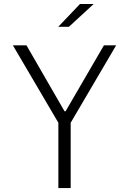

<svg xmlns="http://www.w3.org/2000/svg" viewBox="-20 -962 660 982"><path d="M278.5 0V-374.5H341.5V0ZM115.5 -730 310 -393H315.5L511.5 -730H574L335.5 -324H284.5L46 -730ZM332.5 -825 459 -941.5H389L278 -825Z"/></svg>

Font: Monaspace Neon Var ExtraLight
Style: Regular
Weight: 200
Designer: Riley Cran and the Lettermatic Team
Version: Version 1.200 (Monaspace Neon Var)